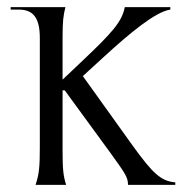

<svg xmlns="http://www.w3.org/2000/svg" viewBox="-20 -520 533 540"><path d="M80 0H166C158 -25 156 -45 156 -95V-266H162L292 -88C333 -31 340 -21 340 0H473V-7C433 -11 411 -30 352 -112L213 -306L272 -360C344 -426 417 -487 459 -493V-500H331C323 -458 293 -426 214 -351L156 -296V-416C156 -460 158 -476 164 -500H10V-493H33C74 -493 92 -469 92 -413V-105C92 -50 90 -30 80 0Z"/></svg>

Font: Sinistre
Style: Regular
Weight: 400
Designer: Jules Durand
Foundry: Collletttivo
Version: Version 69.420;Glyphs 3.2 (3217)